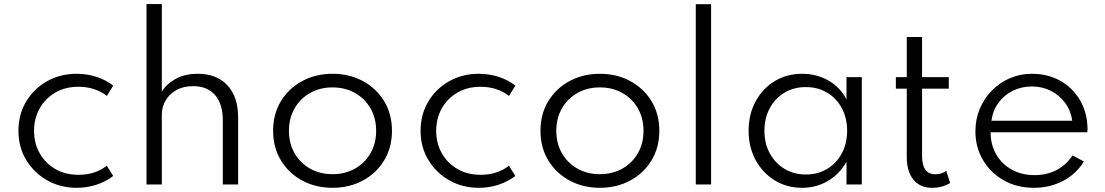

<svg xmlns="http://www.w3.org/2000/svg" viewBox="-20 -880 5272 916"><path d="M345.5 16Q396.5 16 441.5 0.8Q486.5 -14.5 520 -40.5L489.5 -89.5Q434.5 -46 354.5 -46Q292 -46 244.2 -73.5Q196.5 -101 169.5 -148.5Q142.5 -196 142.5 -256Q142.5 -315 169 -362.5Q195.5 -410 243.2 -438Q291 -466 354 -466Q433.5 -466 490 -422.5L520 -471.5Q487 -498 441.5 -513Q396 -528 345.5 -528Q267 -528 204 -492.2Q141 -456.5 104.5 -395Q68 -333.5 68 -256Q68 -178 105.2 -116.5Q142.5 -55 205.5 -19.5Q268.5 16 345.5 16Z M679 0H752V-333.5Q752 -369.5 769.8 -400.2Q787.5 -431 821 -450Q854.5 -469 901.5 -469Q968.5 -469 1005.8 -426.8Q1043 -384.5 1043 -305.5V0H1116V-319.5Q1116 -418.5 1064.8 -473.2Q1013.5 -528 924.5 -528Q861 -528 816.8 -503Q772.5 -478 752 -442V-860.5H679Z M1566.5 16Q1646.5 16 1710.8 -18.5Q1775 -53 1812.5 -114.5Q1850 -176 1850 -256Q1850 -336.5 1812.5 -397.8Q1775 -459 1710.8 -493.5Q1646.5 -528 1566.5 -528Q1486.5 -528 1422.2 -493.5Q1358 -459 1320.5 -397.8Q1283 -336.5 1283 -256Q1283 -176 1320.5 -114.5Q1358 -53 1422.2 -18.5Q1486.5 16 1566.5 16ZM1566.5 -49Q1506.5 -49 1459.5 -75.5Q1412.5 -102 1385.5 -148.8Q1358.5 -195.5 1358.5 -256Q1358.5 -316.5 1385.5 -363.2Q1412.5 -410 1459.5 -436.5Q1506.5 -463 1566.5 -463Q1626.5 -463 1673.5 -436.5Q1720.5 -410 1747.5 -363.2Q1774.5 -316.5 1774.5 -256Q1774.5 -195.5 1747.5 -148.8Q1720.5 -102 1673.5 -75.5Q1626.5 -49 1566.5 -49Z M2264 16Q2315 16 2360 0.8Q2405 -14.5 2438.5 -40.5L2408 -89.5Q2353 -46 2273 -46Q2210.5 -46 2162.8 -73.5Q2115 -101 2088 -148.5Q2061 -196 2061 -256Q2061 -315 2087.5 -362.5Q2114 -410 2161.8 -438Q2209.5 -466 2272.5 -466Q2352 -466 2408.5 -422.5L2438.5 -471.5Q2405.5 -498 2360 -513Q2314.5 -528 2264 -528Q2185.5 -528 2122.5 -492.2Q2059.5 -456.5 2023 -395Q1986.5 -333.5 1986.5 -256Q1986.5 -178 2023.8 -116.5Q2061 -55 2124 -19.5Q2187 16 2264 16Z M2842 16Q2922 16 2986.2 -18.5Q3050.5 -53 3088 -114.5Q3125.5 -176 3125.5 -256Q3125.5 -336.5 3088 -397.8Q3050.5 -459 2986.2 -493.5Q2922 -528 2842 -528Q2762 -528 2697.8 -493.5Q2633.5 -459 2596 -397.8Q2558.5 -336.5 2558.5 -256Q2558.5 -176 2596 -114.5Q2633.5 -53 2697.8 -18.5Q2762 16 2842 16ZM2842 -49Q2782 -49 2735 -75.5Q2688 -102 2661 -148.8Q2634 -195.5 2634 -256Q2634 -316.5 2661 -363.2Q2688 -410 2735 -436.5Q2782 -463 2842 -463Q2902 -463 2949 -436.5Q2996 -410 3023 -363.2Q3050 -316.5 3050 -256Q3050 -195.5 3023 -148.8Q2996 -102 2949 -75.5Q2902 -49 2842 -49Z M3299.5 0H3372.5V-860H3299.5Z M3806.5 16Q3874.5 16 3930 -17Q3985.5 -50 4018.5 -108V0H4091.5V-512H4018.5V-405.5Q3989.5 -463 3932.8 -495.5Q3876 -528 3806.5 -528Q3733.5 -528 3675.8 -492.8Q3618 -457.5 3584.8 -396Q3551.5 -334.5 3551.5 -256.5Q3551.5 -177.5 3585.2 -116Q3619 -54.5 3676.5 -19.2Q3734 16 3806.5 16ZM3824.5 -47.5Q3767.5 -47.5 3722.8 -74.5Q3678 -101.5 3652.5 -148.5Q3627 -195.5 3627 -256Q3627 -317 3652.5 -364Q3678 -411 3722.5 -437.8Q3767 -464.5 3824.5 -464.5Q3882 -464.5 3926.5 -437.8Q3971 -411 3996.2 -364Q4021.5 -317 4021.5 -256Q4021.5 -195.5 3996 -148.2Q3970.5 -101 3926.2 -74.2Q3882 -47.5 3824.5 -47.5Z M4427 16Q4476 16 4513 -7L4494.5 -65Q4472.5 -48.5 4442.5 -48.5Q4379 -48.5 4379 -136V-457H4506.5V-512H4379V-703.5H4306V-512H4254V-457H4306V-132Q4306 -61.5 4337.8 -22.8Q4369.5 16 4427 16Z M4912.5 16Q4989 16 5051.8 -17Q5114.5 -50 5151 -109.5L5097 -138.5Q5033 -44.5 4915.5 -44.5Q4854.5 -44.5 4807 -70.8Q4759.5 -97 4732.8 -143.2Q4706 -189.5 4706 -249H5167Q5168 -254.5 5168.2 -258.5Q5168.5 -262.5 5168.5 -268Q5166.5 -344.5 5131.8 -403.2Q5097 -462 5037.8 -495Q4978.5 -528 4902.5 -528Q4847 -528 4798.2 -507Q4749.5 -486 4712.5 -448.5Q4675.5 -411 4654.5 -361.2Q4633.5 -311.5 4633.5 -254Q4633.5 -177.5 4669.8 -116.2Q4706 -55 4769 -19.5Q4832 16 4912.5 16ZM4710 -304Q4716.5 -352.5 4743.2 -389.2Q4770 -426 4811.5 -446.8Q4853 -467.5 4903.5 -467.5Q4953 -467.5 4994 -446.5Q5035 -425.5 5062 -388.5Q5089 -351.5 5095.5 -304Z"/></svg>

Font: Spartan
Style: Regular
Weight: 400
Designer: Matt Bailey, Mirko Velimirovic
Foundry: Matt Bailey
Version: Version 1.003; ttfautohint (v1.8.3)